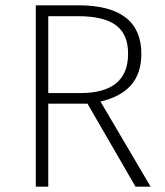

<svg xmlns="http://www.w3.org/2000/svg" viewBox="-20 -704 624 724"><path d="M491 0H548L359 -321C455 -344 513 -397 513 -501C513 -619 438 -684 276 -684H115V0H162V-313H310ZM162 -353V-643H273C411 -643 463 -594 463 -501C463 -398 397 -353 283 -353Z"/></svg>

Font: Fira Sans ExtraLight
Style: Regular
Weight: 200
Designer: bBox Type GmbH & Carrois Corporate GbR & Edenspiekermann AG
Foundry: bBox Type GmbH & Carrois Corporate GbR & Edenspiekermann AG
Version: Version 4.300;PS 004.300;hotconv 1.0.88;makeotf.lib2.5.64775